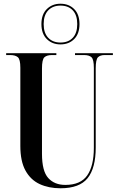

<svg xmlns="http://www.w3.org/2000/svg" viewBox="-20 -999 637 1029"><path d="M304 10Q241 10 192.5 -12.5Q144 -35 116.5 -85Q89 -135 89 -217V-636Q89 -681 75.5 -692.5Q62 -704 34 -704H13V-714H282V-704H259Q231 -704 218 -692Q205 -680 205 -632V-175Q205 -82 238.5 -45Q272 -8 330 -8Q412 -8 447.5 -59Q483 -110 483 -207V-635Q483 -680 470.5 -692Q458 -704 430 -704H382V-714H585V-704H541Q517 -704 505 -692Q493 -680 493 -632V-209Q493 -98 449.5 -44Q406 10 304 10ZM304 -761Q260 -761 231 -789.5Q202 -818 202 -870Q202 -922 231 -950.5Q260 -979 304 -979Q349 -979 377.5 -950.5Q406 -922 406 -870Q406 -818 377.5 -789.5Q349 -761 304 -761ZM304 -771Q346 -771 370 -796.5Q394 -822 394 -870Q394 -918 370 -943.5Q346 -969 304 -969Q263 -969 238.5 -943.5Q214 -918 214 -870Q214 -822 238.5 -796.5Q263 -771 304 -771Z"/></svg>

Font: Noto Serif Display ExtraCondensed SemiBold
Style: Regular
Weight: 600
Width: 2
Designer: Monotype Design Team
Foundry: Monotype Imaging Inc.
Version: Version 2.009